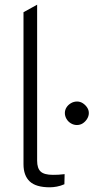

<svg xmlns="http://www.w3.org/2000/svg" viewBox="-20 -790 430 817"><path d="M192 7Q133 7 106.5 -18Q80 -43 80 -91V-738L138 -770V-106Q138 -74 153 -60Q168 -46 205 -46Q216 -46 228 -46.5Q240 -47 255 -49L254 -6Q238 1 222 4Q206 7 192 7ZM307 -258Q294 -258 282 -265Q270 -272 263 -284Q256 -296 256 -309Q256 -322 263 -333Q270 -344 282 -351Q294 -358 308 -358Q321 -358 332 -351Q343 -344 350.5 -333Q358 -322 358 -309Q358 -296 350.5 -284Q343 -272 332 -265Q321 -258 307 -258Z"/></svg>

Font: REM ExtraLight
Style: Regular
Weight: 250
Designer: Octavio Pardo
Foundry: Ashler Design
Version: Version 1.005;gftools[0.9.28]